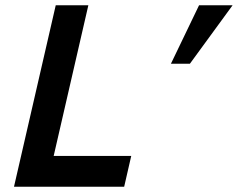

<svg xmlns="http://www.w3.org/2000/svg" viewBox="-20 -710 904 730"><path d="M33.2 0 191.9 -689.9H315.9L184.1 -117.2H479L452.1 0ZM629.9 -467.8 736.8 -689.9H864.3L702.1 -467.8Z"/></svg>

Font: HK Grotesk Legacy
Style: Bold Italic
Weight: 700
Italic angle: -13°
Designer: Alfredo Marco Pradil
Foundry: Hanken Design Co.
Version: Version 2.022;PS 002.022;hotconv 1.0.88;makeotf.lib2.5.64775